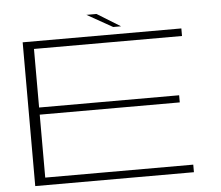

<svg xmlns="http://www.w3.org/2000/svg" viewBox="-54 -838 1035 898"><g transform="rotate(-5 463.5 -388.5)"><path d="M75.5 0H820.5V-35.5H125.5V-331H783V-364.5H125.5V-639.5H820.5V-675H75.5ZM503.5 -709.5H540.5L431 -777H383.5Z"/></g></svg>

Font: Anybody ExtraExpanded ExtraLight
Style: Regular
Weight: 250
Width: 8
Version: Version 1.113;gftools[0.9.25]